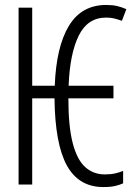

<svg xmlns="http://www.w3.org/2000/svg" viewBox="-20 -745 540 775"><path d="M397 10Q298 10 250 -77Q202 -164 200 -348H110V0H55V-714H110V-399H201Q207 -556 258 -640.5Q309 -725 409 -725Q435 -725 453.5 -720.5Q472 -716 490 -708L472 -661Q455 -667 441 -670.5Q427 -674 408 -674Q334 -674 298 -601.5Q262 -529 257 -399H438V-348H256Q256 -235 273.5 -167.5Q291 -100 324 -70.5Q357 -41 403 -41Q427 -41 444.5 -45Q462 -49 477 -55V-5Q464 1 445.5 5.5Q427 10 397 10Z"/></svg>

Font: Noto Sans Mono ExtraCondensed Light
Style: Regular
Weight: 300
Width: 2
Designer: Monotype Design Team
Foundry: Monotype Imaging Inc.
Version: Version 2.014; ttfautohint (v1.8.4.7-5d5b)